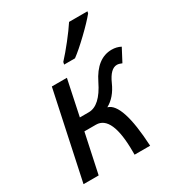

<svg xmlns="http://www.w3.org/2000/svg" viewBox="-179 -868 905 981"><g transform="rotate(-30 273.0 -377.5)"><path d="M418.9 0H327.1V-17.6Q327.1 -231.4 232.9 -231.4H164.6L115.2 0H25.9L135.3 -513.2H224.1L180.2 -304.7H232.9Q299.3 -304.7 352.5 -414.1Q405.8 -523.4 493.7 -523.4Q522.5 -523.4 546.4 -510.7L506.8 -435.5Q490.2 -442.9 478 -442.9Q439.5 -442.9 409.4 -375Q379.4 -307.1 327.6 -279.3Q405.3 -258.3 418.9 0ZM309.6 -578.6H245.6L248.5 -592.3Q279.3 -625.5 316.4 -672.6Q353.5 -719.7 376.5 -754.9H484.9L482.4 -743.7Q453.6 -708.5 400.4 -657.5Q347.2 -606.4 309.6 -578.6Z"/></g></svg>

Font: Cadman
Style: Italic
Weight: 400
Italic angle: -12°
Designer: Paul James MIller
Foundry: High-Logic / Made with FontCreator
Version: Version 2.114;March 28, 2021;FontCreator 13.0.0.2683 64-bit